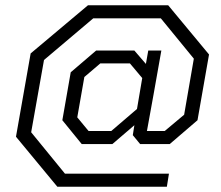

<svg xmlns="http://www.w3.org/2000/svg" viewBox="-20 -661 843 733"><path d="M778 -453 734 -202 628 -111H515L487 -145L493 -183L409 -111H292L218 -202L250 -385L347 -468H493L537 -417L546 -468H596L566 -299L541 -161H609L683 -223L720 -437L594 -591H336L148 -432L99 -156L228 2H625L617 52H199L41 -139L97 -457L316 -641H622ZM523 -363 476 -419H363L302 -367L275 -213L318 -161H405L503 -245Z"/></svg>

Font: Chakra Petch Light
Style: Italic
Weight: 300
Italic angle: -10°
Designer: Katatrad Aksorn Co.,Ltd.
Foundry: Cadson Demak Co.,Ltd.
Version: Version 1.000; ttfautohint (v1.6)